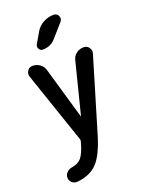

<svg xmlns="http://www.w3.org/2000/svg" viewBox="-180 -846 860 1154"><g transform="rotate(-20 250.0 -269.0)"><path d="M200.2 -701.2Q217.8 -731.4 249 -748Q280.3 -764.6 314.5 -764.6Q336.9 -764.6 345.2 -745.1Q353.5 -725.6 338.9 -709L266.6 -627Q234.4 -589.8 183.6 -589.8Q168 -589.8 160.2 -604.5Q152.3 -619.1 160.2 -632.8ZM208 -10.7 52.7 -465.8Q46.9 -485.4 58.6 -502.4Q70.3 -519.5 90.8 -519.5Q117.2 -519.5 137.7 -504.9Q158.2 -490.2 165 -464.8L260.7 -134.8H261.7L344.7 -463.9Q350.6 -489.3 371.1 -504.4Q391.6 -519.5 417 -519.5Q439.5 -519.5 451.7 -502.4Q463.9 -485.4 458 -464.8L317.4 4.9Q282.2 123 235.8 171.4Q189.5 219.7 106.4 227.5Q87.9 228.5 73.2 216.3Q58.6 204.1 58.6 183.6Q58.6 166 72.3 151.9Q85.9 137.7 105.5 134.8Q146.5 128.9 168 103Q189.5 77.1 208 10.7Q210 5.9 210 0Q210 -5.9 208 -10.7Z"/></g></svg>

Font: Rounded-X Mgen+ 2m medium
Style: Regular
Weight: 500
Designer: [Source Han Sans]
Ryoko NISHIZUKA  (kana & ideographs); Paul D. Hunt (Latin, Greek & Cyrillic); Wenlong ZHANG  (bopomofo
Version: Version 1.059.20150602